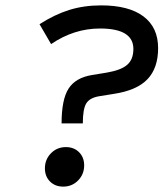

<svg xmlns="http://www.w3.org/2000/svg" viewBox="-20 -682 620 714"><path d="M209 -223Q209 -312 235 -352.5Q261 -393 322 -403L377 -412Q430 -421 453 -441Q476 -461 476 -500Q476 -576 352 -576Q255 -576 170 -518L127 -592Q183 -628 237.5 -645Q292 -662 356 -662Q459 -662 513.5 -621Q568 -580 568 -503Q568 -429 528.5 -387.5Q489 -346 404 -333L348 -324Q313 -318 300.5 -297Q288 -276 288 -223ZM215 12Q185 12 166 -7Q147 -26 147 -56Q147 -89 169.5 -112Q192 -135 225 -135Q255 -135 274 -116Q293 -97 293 -67Q293 -34 270.5 -11Q248 12 215 12Z"/></svg>

Font: Sometype Mono Medium
Style: Italic
Weight: 500
Italic angle: -12°
Monospace: yes
Designer: Ryoichi Tsunekawa
Foundry: Dharma Type
Version: Version 1.000; ttfautohint (v1.8.3)